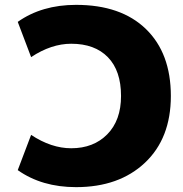

<svg xmlns="http://www.w3.org/2000/svg" viewBox="-20 -760 751 790"><path d="M293 10Q152 10 53 -60L108 -205Q191 -150 273 -150Q365 -150 421.5 -207.5Q478 -265 478 -365Q478 -469 424 -524.5Q370 -580 273 -580Q191 -580 108 -525L53 -670Q152 -740 293 -740Q478 -740 580.5 -640.5Q683 -541 683 -365Q683 -191 576.5 -90.5Q470 10 293 10Z"/></svg>

Font: Mplus 1p Black
Style: Regular
Weight: 900
Version: Version 1.061